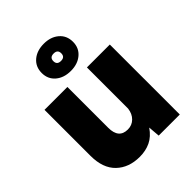

<svg xmlns="http://www.w3.org/2000/svg" viewBox="-242 -993 1133 1133"><g transform="rotate(-45 325.0 -426.5)"><path d="M254 10Q163 10 107.5 -43.5Q52 -97 52 -200V-584H243V-243Q243 -154 318 -154Q353 -154 377 -177.5Q401 -201 406 -240V-584H597V0H421L415 -73Q384 -28 344 -9Q304 10 254 10ZM325 -636Q267 -636 230.5 -667Q194 -698 194 -749Q194 -801 230.5 -832Q267 -863 325 -863Q382 -863 418.5 -832Q455 -801 455 -749Q455 -698 418.5 -667Q382 -636 325 -636ZM325 -719Q358 -719 358 -750Q358 -781 325 -781Q292 -781 292 -750Q292 -719 325 -719Z"/></g></svg>

Font: BDO Grotesk Black
Style: Regular
Weight: 900
Designer: Deni Anggara
Foundry: Lokal Container
Version: Version 2.000